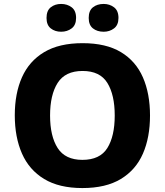

<svg xmlns="http://www.w3.org/2000/svg" viewBox="-20 -944 836 974"><path d="M741 -358Q741 -247 705 -164.5Q669 -82 593 -36Q517 10 398 10Q280 10 204 -36Q128 -82 91.5 -165Q55 -248 55 -359Q55 -470 91.5 -552Q128 -634 204 -679.5Q280 -725 399 -725Q518 -725 593.5 -679.5Q669 -634 705 -551.5Q741 -469 741 -358ZM234 -358Q234 -253 272.5 -193Q311 -133 398 -133Q487 -133 524.5 -193Q562 -253 562 -358Q562 -463 524.5 -523.5Q487 -584 399 -584Q311 -584 272.5 -523.5Q234 -463 234 -358ZM216 -853Q216 -890 237.5 -907Q259 -924 290 -924Q321 -924 343.5 -907Q366 -890 366 -853Q366 -817 343.5 -800Q321 -783 290 -783Q259 -783 237.5 -800Q216 -817 216 -853ZM430 -853Q430 -890 451.5 -907Q473 -924 506 -924Q536 -924 558.5 -907Q581 -890 581 -853Q581 -817 558.5 -800Q536 -783 506 -783Q473 -783 451.5 -800Q430 -817 430 -853Z"/></svg>

Font: Noto Sans Gujarati UI ExtraBold
Style: Regular
Weight: 800
Designer: Jelle Bosma - Monotype Design Team, Universal Thirst
Foundry: Monotype Imaging Inc.
Version: Version 2.106; ttfautohint (v1.8.4.7-5d5b)